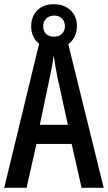

<svg xmlns="http://www.w3.org/2000/svg" viewBox="-20 -891 512 911"><path d="M367 0 320 -208H153L106 0H0L173 -714H296L472 0ZM253 -522Q247 -553 242.5 -578.5Q238 -604 235 -628Q232 -605 227 -577Q222 -549 216 -523L169 -299H302ZM236 -662Q186 -662 157 -691Q128 -720 128 -766Q128 -813 157 -842Q186 -871 236 -871Q284 -871 314.5 -842.5Q345 -814 345 -768Q345 -721 315.5 -691.5Q286 -662 236 -662ZM237 -717Q259 -717 273.5 -730.5Q288 -744 288 -766Q288 -789 274.5 -803Q261 -817 237 -817Q214 -817 199.5 -803Q185 -789 185 -766Q185 -744 198 -730.5Q211 -717 237 -717Z"/></svg>

Font: Noto Sans Sinhala ExtraCondensed Medium
Style: Regular
Weight: 500
Width: 2
Designer: Jelle Bosma - Monotype Design Team
Foundry: Monotype Imaging Inc.
Version: Version 2.006; ttfautohint (v1.8.4.7-5d5b)